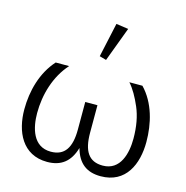

<svg xmlns="http://www.w3.org/2000/svg" viewBox="-120 -937 1034 1065"><g transform="rotate(15 397.5 -404.5)"><path d="M244 15C323 15 374 -23 398 -106C421 -22 472 15 551 15C696 15 748 -107 748 -234C748 -339 721 -452 646 -530H571C598 -500 621 -459 642 -410C663 -361 674 -302 674 -233C674 -150 649 -45 547 -45C467 -45 433 -98 433 -203V-361H363V-203C363 -98 328 -45 249 -45C146 -45 121 -149 121 -233C121 -339 153 -450 225 -530H148C76 -450 47 -340 47 -234C47 -108 101 15 244 15ZM414 -616 488 -814 418 -824 375 -627Z"/></g></svg>

Font: Cheyenne Sans Light
Style: Regular
Weight: 300
Designer: The Public Sans project authors (U.S. Web Design System), Libre Franklin designed by Pablo Impallari and Rodrigo Fuenzal
Foundry: The Cheyenne Sans Project Authors
Version: Version 2.007